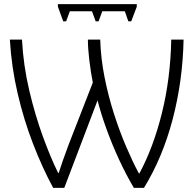

<svg xmlns="http://www.w3.org/2000/svg" viewBox="-20 -907 942 935"><path d="M239 8Q186 -90 141 -206.5Q96 -323 66 -451.5Q36 -580 28 -714H87Q94 -587 122.5 -466.5Q151 -346 188.5 -243Q226 -140 263 -65H266Q274 -90 286 -125Q298 -160 314 -202L432 -505Q422 -555 415 -613.5Q408 -672 408 -714H468Q471 -621 489.5 -529Q508 -437 535.5 -351.5Q563 -266 594.5 -192.5Q626 -119 656 -63H659Q726 -187 768 -354.5Q810 -522 814 -714H874Q870 -514 821 -327Q772 -140 681 8H632Q594 -56 560 -129.5Q526 -203 499 -277.5Q472 -352 455 -418L293 8ZM646 -887V-874L619 -803H605L588 -852H478L460 -803H446L428 -852H320L302 -803H288L262 -874V-887Z"/></svg>

Font: BC Sans Light
Style: Regular
Weight: 300
Designer: Monotype Design Team
Foundry: Monotype Imaging Inc.
Version: Version 2.000;GOOG;noto-source:20170915:90ef993387c0